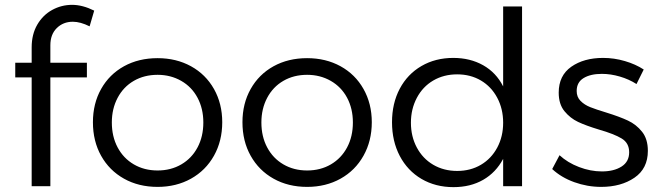

<svg xmlns="http://www.w3.org/2000/svg" viewBox="-20 -769 2728 793"><path d="M188 -582V-509.8H338.9V-449.2H188V0H110.8V-449.2H43V-509.8H110.8V-573.2Q110.8 -627.4 134 -667.2Q157.2 -707 195.6 -728Q233.9 -749 277.8 -749Q320.8 -749 369.1 -725.1L350.1 -660.2Q312 -679.2 280.8 -679.2Q241.2 -679.2 214.6 -653.1Q188 -627 188 -582Z M897.9 -264.2Q897.9 -187 863.8 -126Q829.6 -64.9 768.8 -31Q708 2.9 630.9 2.9Q552.7 2.9 492.2 -31Q431.6 -64.9 397.7 -125.5Q363.8 -186 363.8 -264.2Q363.8 -341.3 397.7 -401.6Q431.6 -461.9 492.2 -495.4Q552.7 -528.8 630.9 -528.8Q708 -528.8 768.8 -495.4Q829.6 -461.9 863.8 -401.4Q897.9 -340.8 897.9 -264.2ZM441.9 -263.2Q441.9 -205.1 465.8 -160.2Q489.7 -115.2 532.7 -90.1Q575.7 -64.9 630.9 -64.9Q686 -64.9 729 -90.1Q772 -115.2 795.9 -160.2Q819.8 -205.1 819.8 -263.2Q819.8 -320.3 795.9 -365.2Q772 -410.2 728.3 -435.1Q684.6 -460 630.9 -460Q575.7 -460 532.7 -435.1Q489.7 -410.2 465.8 -365Q441.9 -319.8 441.9 -263.2Z M1515.6 -264.2Q1515.6 -187 1481.4 -126Q1447.3 -64.9 1386.5 -31Q1325.7 2.9 1248.5 2.9Q1170.4 2.9 1109.9 -31Q1049.3 -64.9 1015.4 -125.5Q981.4 -186 981.4 -264.2Q981.4 -341.3 1015.4 -401.6Q1049.3 -461.9 1109.9 -495.4Q1170.4 -528.8 1248.5 -528.8Q1325.7 -528.8 1386.5 -495.4Q1447.3 -461.9 1481.4 -401.4Q1515.6 -340.8 1515.6 -264.2ZM1059.6 -263.2Q1059.6 -205.1 1083.5 -160.2Q1107.4 -115.2 1150.4 -90.1Q1193.4 -64.9 1248.5 -64.9Q1303.7 -64.9 1346.7 -90.1Q1389.6 -115.2 1413.6 -160.2Q1437.5 -205.1 1437.5 -263.2Q1437.5 -320.3 1413.6 -365.2Q1389.6 -410.2 1345.9 -435.1Q1302.2 -460 1248.5 -460Q1193.4 -460 1150.4 -435.1Q1107.4 -410.2 1083.5 -365Q1059.6 -319.8 1059.6 -263.2Z M2136.2 -742.2V0H2058.1V-112.8Q2028.3 -56.6 1975.8 -26.4Q1923.3 3.9 1853 3.9Q1778.8 3.9 1720.9 -30Q1663.1 -64 1631.1 -125Q1599.1 -186 1599.1 -264.2Q1599.1 -342.3 1631.1 -402.6Q1663.1 -462.9 1720.7 -496.3Q1778.3 -529.8 1852.1 -529.8Q1921.9 -529.8 1975.6 -499.5Q2029.3 -469.2 2058.1 -412.1V-742.2ZM2058.1 -262.2Q2058.1 -319.3 2033.7 -365.2Q2009.3 -411.1 1966.3 -436.5Q1923.3 -461.9 1868.2 -461.9Q1813 -461.9 1769.5 -436.5Q1726.1 -411.1 1701.7 -365Q1677.2 -318.8 1677.2 -262.2Q1677.2 -205.1 1701.7 -159.4Q1726.1 -113.8 1769.5 -88.4Q1813 -63 1868.2 -63Q1923.3 -63 1966.3 -88.4Q2009.3 -113.8 2033.7 -159.4Q2058.1 -205.1 2058.1 -262.2Z M2465.8 -463.9Q2418.9 -463.9 2390.4 -446.5Q2361.8 -429.2 2361.8 -393.1Q2361.8 -368.2 2377.9 -352.1Q2394 -335.9 2418 -326.4Q2441.9 -316.9 2483.9 -304.2Q2539.1 -287.1 2573.5 -271Q2607.9 -254.9 2631.8 -224.9Q2655.8 -194.8 2655.8 -146Q2655.8 -72.8 2600.3 -34.9Q2544.9 2.9 2462.9 2.9Q2405.8 2.9 2351.8 -16.6Q2297.9 -36.1 2260.7 -70.8L2291 -127.9Q2324.2 -97.2 2371.6 -79.1Q2418.9 -61 2465.8 -61Q2515.6 -61 2547.1 -81.1Q2578.6 -101.1 2578.6 -140.1Q2578.6 -178.2 2547.6 -197Q2516.6 -215.8 2453.6 -233.9Q2400.4 -250 2367.7 -265.4Q2335 -280.8 2311.3 -309.8Q2287.6 -338.9 2287.6 -386.2Q2287.6 -457 2339.6 -493.4Q2391.6 -529.8 2470.7 -529.8Q2516.6 -529.8 2560.8 -516.8Q2605 -503.9 2638.7 -481.9L2608.9 -421.9Q2577.6 -441.9 2539.8 -452.9Q2502 -463.9 2465.8 -463.9Z"/></svg>

Font: Argentum Sans Light
Style: Regular
Weight: 300
Designer: Julieta Ulanovsky (Modified by Cristiano Sobral)
Foundry: Julieta Ulanovsky
Version: Version 1.000; ttfautohint (v1.5.65-e2d9)